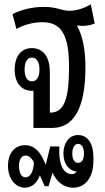

<svg xmlns="http://www.w3.org/2000/svg" viewBox="-20 -593 488 890"><path d="M135 0H221C342 0 376 -130 376 -282C376 -362 363 -427 337 -474V-475C345 -474 353 -473 362 -473C383 -473 403 -477 419 -484L401 -573C368 -553 332 -543 300 -543C268 -543 242 -561 186 -561C127 -561 80 -548 38 -528L56 -459C92 -478 131 -490 178 -490C270 -490 300 -421 300 -282C300 -138 279 -71 213 -71H211V-260C211 -329 180 -370 128 -370C77 -370 48 -331 48 -270C48 -210 79 -172 128 -172C130 -172 133 -172 135 -172ZM128 -216C104 -216 94 -240 94 -271C94 -302 104 -326 128 -326C152 -326 163 -302 163 -271C163 -239 152 -216 128 -216ZM95 277C130 277 152 253 165 220L187 270H205L224 207C240 247 274 277 319 277C375 277 413 230 413 153V135C413 76 389 33 342 33C299 33 274 71 274 119C274 168 301 199 336 203C331 209 323 214 313 214C276 214 251 175 255 86H213L192 171L186 157C168 114 141 80 96 80C51 80 17 114 17 176C17 237 53 277 95 277ZM342 162C324 162 315 143 315 119C315 94 324 74 342 74C361 74 369 94 369 119C369 144 361 162 342 162ZM98 229C77 229 68 204 68 176C68 152 76 128 99 128C112 128 126 138 137 159C136 191 126 229 98 229Z"/></svg>

Font: Noto Sans Thai Looped ExtraCondensed
Style: Regular
Weight: 400
Width: 2
Designer: Sasikarn Vongin, Ben Mitchell
Foundry: The Fontpad Ltd
Version: Version 1.001